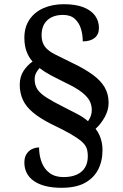

<svg xmlns="http://www.w3.org/2000/svg" viewBox="-20 -780 584 914"><path d="M273 114Q229 114 196 105.5Q163 97 140.5 81Q118 65 107 43Q96 21 96 -6Q96 -32 107 -48Q118 -64 134 -71Q150 -78 166 -78Q166 -41 178 -8.5Q190 24 216 43.5Q242 63 282 63Q320 63 346 51Q372 39 385 17Q398 -5 398 -36Q398 -58 392.5 -74Q387 -90 369 -106Q351 -122 316.5 -142Q282 -162 223 -190Q170 -217 137 -244.5Q104 -272 89 -304.5Q74 -337 74 -377Q74 -414 91.5 -441.5Q109 -469 135 -487Q117 -507 106.5 -535Q96 -563 96 -600Q96 -651 120.5 -687Q145 -723 187.5 -741.5Q230 -760 284 -760Q340 -760 377 -745.5Q414 -731 432.5 -705.5Q451 -680 451 -647Q451 -616 430.5 -599.5Q410 -583 374 -583Q374 -614 365.5 -642.5Q357 -671 336.5 -690Q316 -709 280 -709Q233 -709 205.5 -684Q178 -659 178 -612Q178 -578 194.5 -557Q211 -536 244 -520Q277 -504 323 -481Q384 -452 422.5 -423.5Q461 -395 479 -363Q497 -331 497 -291Q497 -255 478 -221.5Q459 -188 435 -167Q446 -153 453 -137.5Q460 -122 464 -104Q468 -86 468 -66Q468 -13 447 27.5Q426 68 383.5 91Q341 114 273 114ZM399 -203Q407 -214 412 -227.5Q417 -241 417 -256Q417 -279 407 -299Q397 -319 370 -340.5Q343 -362 290 -387Q255 -404 224 -420.5Q193 -437 168 -456Q159 -446 152 -433Q145 -420 145 -402Q145 -375 158 -355Q171 -335 202.5 -315Q234 -295 290 -267Q320 -252 348.5 -237Q377 -222 399 -203Z"/></svg>

Font: Noto Serif Kannada Medium
Style: Regular
Weight: 500
Version: Version 2.003